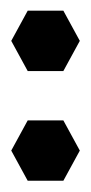

<svg xmlns="http://www.w3.org/2000/svg" viewBox="72 -782 165 350"><g transform="rotate(-90 155.0 -607.5)"><path d="M55 -670 110 -640V-575L55 -545L0 -575V-640ZM255 -670 310 -640V-575L255 -545L200 -575V-640Z"/></g></svg>

Font: Poltawski Nowy
Style: Regular
Weight: 400
Designer: Adam Pótawski, Mateusz Machalski, Borys Kosmynka, Ania Wieluska
Foundry: Capitalics.wtf
Version: Version 1.001;gftools[0.9.25]